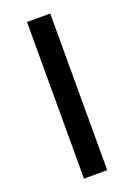

<svg xmlns="http://www.w3.org/2000/svg" viewBox="-143 -800 599 856"><g transform="rotate(-20 156.0 -371.5)"><path d="M211.4 -743.2V0H101.1V-743.2Z"/></g></svg>

Font: Merriweather Sans
Style: Regular
Weight: 400
Designer: Eben Sorkin
Foundry: Eben Sorkin
Version: Version 1.006; ttfautohint (v1.4.1) -l 6 -r 50 -G 0 -x 11 -H